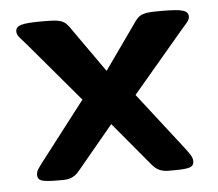

<svg xmlns="http://www.w3.org/2000/svg" viewBox="-39 -628 573 505"><g transform="rotate(-5 247.5 -376.0)"><path d="M91.8 -166Q63 -166 52 -169.7Q41 -173.3 41 -185.5Q41 -193.4 47.1 -202.4Q53.2 -211.4 64 -225.1L177.2 -372.1L45.9 -527.3Q33.2 -541.5 26.4 -549.6Q19.5 -557.6 19.5 -565.4Q19.5 -571.3 22.7 -575.4Q25.9 -579.6 33.9 -582Q42 -584.5 55.4 -585.4Q68.8 -586.4 89.4 -586.4Q108.4 -586.4 120.1 -585.7Q131.8 -585 139.9 -582Q147.9 -579.1 153.8 -573Q159.7 -566.9 166.5 -556.2L247.1 -441.9L328.1 -556.2Q335 -566.9 340.8 -573Q346.7 -579.1 354.7 -582Q362.8 -585 374.5 -585.7Q386.2 -586.4 405.3 -586.4Q425.8 -586.4 439.2 -585.4Q452.6 -584.5 460.7 -582Q468.8 -579.6 471.9 -575.4Q475.1 -571.3 475.1 -565.4Q475.1 -557.6 468 -549.6Q460.9 -541.5 448.7 -527.3L317.4 -372.1L431.6 -225.1Q442.4 -211.4 448 -202.4Q453.6 -193.4 453.6 -185.5Q453.6 -173.3 442.6 -169.7Q431.6 -166 402.8 -166Q393.1 -166 385 -166Q377 -166 369.6 -168Q362.3 -169.9 355.5 -174.6Q348.6 -179.2 341.3 -188.5L247.1 -301.3L153.3 -188.5Q146 -179.2 139.2 -174.6Q132.3 -169.9 125 -168Q117.7 -166 109.6 -166Q101.6 -166 91.8 -166Z"/></g></svg>

Font: Denk One
Style: Regular
Weight: 400
Designer: Irina Smirnova
Foundry: Irina Smirnova
Version: Version 1.002